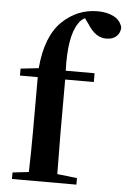

<svg xmlns="http://www.w3.org/2000/svg" viewBox="-57 -871 604 913"><g transform="rotate(5 245.0 -415.0)"><path d="M30.3 -526.4 116.2 -536.1Q128.9 -688.5 203.1 -760.7Q275.4 -830.1 372.1 -830.1Q417 -830.1 449.2 -813.5Q481.4 -796.9 490.2 -762.7Q489.3 -736.3 471.7 -720.2Q454.1 -704.1 422.9 -704.1Q372.1 -704.1 335 -763.7L314.5 -792Q293.9 -781.2 283.2 -762.7Q239.3 -698.2 245.1 -535.2H382.8V-493.2H246.1V-235.4Q246.1 -170.9 248 -42L342.8 -31.2V0H35.2V-31.2L112.3 -40Q115.2 -136.7 115.2 -235.4V-493.2H30.3Z"/></g></svg>

Font: GenYoMin TW TTF Bold
Style: Regular
Weight: 700
Version: Version 1.300